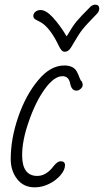

<svg xmlns="http://www.w3.org/2000/svg" viewBox="-20 -792 446 824"><path d="M26 -109Q26 -197 58.5 -291Q91 -385 144 -448Q196 -511 256 -511Q299 -511 312 -480Q315 -475 317 -469.5Q319 -464 321 -459Q326 -445 331 -443Q335 -433 335 -428Q335 -419 326.5 -411Q318 -403 308 -403Q287 -403 281 -434Q275 -465 248 -465Q212 -465 172 -409.5Q132 -354 103 -269Q75 -189 75 -126Q75 -37 140 -37Q173 -37 201 -68Q204 -72 212 -81.5Q220 -91 227 -95.5Q234 -100 240 -100Q259 -100 259 -83Q259 -63 240 -40.5Q221 -18 191 -3Q161 12 129 12Q81 12 53.5 -23.5Q26 -59 26 -109ZM225 -610Q189 -680 150 -699Q147 -701 138.5 -705Q130 -709 126.5 -713Q123 -717 123 -724Q123 -734 132 -741.5Q141 -749 154 -749Q178 -749 208 -716Q238 -683 266 -636Q292 -680 308 -699.5Q324 -719 369 -764Q379 -772 388 -772Q406 -772 406 -755Q406 -745 398 -735Q350 -686 333.5 -665Q317 -644 293 -602Q284 -585 276 -577.5Q268 -570 258 -570Q250 -570 244.5 -576Q239 -582 233.5 -593Q228 -604 225 -610Z"/></svg>

Font: Bad Script
Style: Regular
Weight: 400
Italic angle: -10°
Designer: Roman Shchyukin (Gaslight Type Foundry), Cyreal (Charset Expansion)
Foundry: Gaslight
Version: Version 2.000